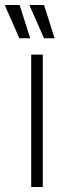

<svg xmlns="http://www.w3.org/2000/svg" viewBox="-56 -743 258 763"><path d="M68 0V-526H114V0ZM119 -591 62 -720 63 -723H119L161 -591ZM21 -591 -36 -720 -35 -723H22L64 -591Z"/></svg>

Font: Archivo SemiCondensed Thin
Style: Regular
Weight: 250
Width: 4
Designer: Hector Gatti
Foundry: Omnibus-Type
Version: Version 2.001